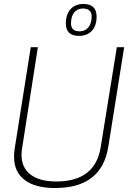

<svg xmlns="http://www.w3.org/2000/svg" viewBox="-20 -938 646 968"><path d="M257 10Q158 10 104.5 -30.5Q51 -71 51 -147Q51 -158 51.5 -166Q52 -174 54 -188L135 -700H171L91 -188Q79 -109 124.5 -66Q170 -23 264 -23Q461 -23 488 -198L569 -700H606L526 -198Q493 10 257 10ZM378 -757Q312 -757 312 -820Q312 -866 336 -892Q360 -918 401 -918Q467 -918 467 -854Q467 -808 443 -782.5Q419 -757 378 -757ZM381 -780Q409 -780 425.5 -800Q442 -820 442 -855Q442 -895 398 -895Q370 -895 354 -875Q338 -855 338 -820Q338 -780 381 -780Z"/></svg>

Font: Georama ExtraLight
Style: Italic
Weight: 200
Italic angle: -9°
Designer: Jean-Baptiste Levee
Foundry: Production Type
Version: Version 1.000